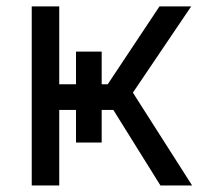

<svg xmlns="http://www.w3.org/2000/svg" viewBox="-20 -565 620 585"><path d="M76.7 0H160.5V-230.1H211.6V-130.7H289.8V-230.1H325.3L468.8 0H565.3L384.9 -282.7L562.5 -545.5H465.9L308.2 -308.2H289.8V-407.7H211.6V-308.2H160.5V-545.5H76.7Z"/></svg>

Font: Margiela Sans
Style: Regular
Weight: 400
Designer: Stefan Endress, Andreas Faust
Version: Version 1.100;FEAKit 1.0